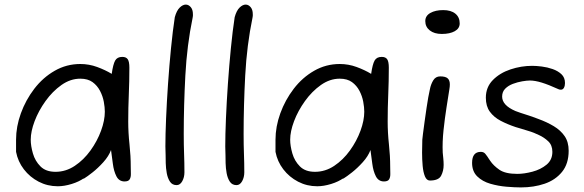

<svg xmlns="http://www.w3.org/2000/svg" viewBox="-20 -802 2545 837"><path d="M232 10Q187 10 148.5 -10Q110 -30 84 -64Q58 -98 50 -140V-193Q50 -250 71 -308Q92 -366 129.5 -415Q167 -464 218.5 -493.5Q270 -523 330 -523Q368 -523 403.5 -510Q439 -497 467 -480Q473 -522 482 -538Q491 -554 513 -554Q530 -554 537 -543.5Q544 -533 544 -507Q544 -447 541.5 -389.5Q539 -332 539 -272Q539 -224 544.5 -173Q550 -122 550 -75Q550 -60 550.5 -45Q551 -30 545.5 -20.5Q540 -11 523 -11Q499 -11 487.5 -33.5Q476 -56 472 -88Q468 -120 464 -148Q454 -121 430.5 -95Q407 -69 383.5 -50.5Q360 -32 347.5 -24.5Q335 -17 347 -26Q325 -10 292.5 0Q260 10 232 10ZM222 -53Q267 -53 306 -79Q345 -105 374.5 -146Q404 -187 420.5 -232Q437 -277 437 -315Q437 -334 432.5 -358.5Q428 -383 416 -406Q404 -429 383.5 -444Q363 -459 330 -459Q287 -459 248 -431.5Q209 -404 178.5 -361.5Q148 -319 131 -274Q114 -229 114 -193Q114 -166 123.5 -133Q133 -100 156.5 -76.5Q180 -53 222 -53Z M750 5Q731 5 721 -10Q711 -25 707 -47Q703 -69 702.5 -91Q702 -113 702 -126Q702 -134 701.5 -144Q701 -154 701 -164Q701 -214 704 -285.5Q707 -357 712.5 -436.5Q718 -516 725.5 -592Q733 -668 742 -727Q750 -756 763.5 -769Q777 -782 790 -782Q802 -782 811.5 -771Q821 -760 821 -740Q821 -736 821 -733Q821 -730 820 -726Q795 -605 788 -473Q781 -341 781 -219Q781 -169 782.5 -130.5Q784 -92 784 -51Q784 -29 774.5 -12Q765 5 750 5Z M1011 5Q992 5 982 -10Q972 -25 968 -47Q964 -69 963.5 -91Q963 -113 963 -126Q963 -134 962.5 -144Q962 -154 962 -164Q962 -214 965 -285.5Q968 -357 973.5 -436.5Q979 -516 986.5 -592Q994 -668 1003 -727Q1011 -756 1024.5 -769Q1038 -782 1051 -782Q1063 -782 1072.5 -771Q1082 -760 1082 -740Q1082 -736 1082 -733Q1082 -730 1081 -726Q1056 -605 1049 -473Q1042 -341 1042 -219Q1042 -169 1043.5 -130.5Q1045 -92 1045 -51Q1045 -29 1035.5 -12Q1026 5 1011 5Z M1363 10Q1318 10 1279.5 -10Q1241 -30 1215 -64Q1189 -98 1181 -140V-193Q1181 -250 1202 -308Q1223 -366 1260.5 -415Q1298 -464 1349.5 -493.5Q1401 -523 1461 -523Q1499 -523 1534.5 -510Q1570 -497 1598 -480Q1604 -522 1613 -538Q1622 -554 1644 -554Q1661 -554 1668 -543.5Q1675 -533 1675 -507Q1675 -447 1672.5 -389.5Q1670 -332 1670 -272Q1670 -224 1675.5 -173Q1681 -122 1681 -75Q1681 -60 1681.5 -45Q1682 -30 1676.5 -20.5Q1671 -11 1654 -11Q1630 -11 1618.5 -33.5Q1607 -56 1603 -88Q1599 -120 1595 -148Q1585 -121 1561.5 -95Q1538 -69 1514.5 -50.5Q1491 -32 1478.5 -24.5Q1466 -17 1478 -26Q1456 -10 1423.5 0Q1391 10 1363 10ZM1353 -53Q1398 -53 1437 -79Q1476 -105 1505.5 -146Q1535 -187 1551.5 -232Q1568 -277 1568 -315Q1568 -334 1563.5 -358.5Q1559 -383 1547 -406Q1535 -429 1514.5 -444Q1494 -459 1461 -459Q1418 -459 1379 -431.5Q1340 -404 1309.5 -361.5Q1279 -319 1262 -274Q1245 -229 1245 -193Q1245 -166 1254.5 -133Q1264 -100 1287.5 -76.5Q1311 -53 1353 -53Z M1906 -654Q1873 -654 1853.5 -669.5Q1834 -685 1834 -710Q1834 -733 1856 -745.5Q1878 -758 1912 -758Q1946 -758 1965 -742.5Q1984 -727 1984 -700Q1984 -678 1962.5 -666Q1941 -654 1906 -654ZM1854 -15Q1840 -15 1832.5 -33Q1825 -51 1822.5 -79Q1820 -107 1820 -137Q1820 -151 1820.5 -165.5Q1821 -180 1821 -193Q1821 -197 1824 -219.5Q1827 -242 1831 -272Q1835 -302 1839.5 -331.5Q1844 -361 1847 -378Q1850 -391 1854 -412.5Q1858 -434 1868.5 -451.5Q1879 -469 1899 -469Q1922 -469 1931.5 -460.5Q1941 -452 1941 -434Q1941 -429 1940.5 -424Q1940 -419 1939 -413Q1934 -381 1926.5 -333.5Q1919 -286 1913.5 -234.5Q1908 -183 1910 -137Q1911 -126 1912.5 -111.5Q1914 -97 1914 -83Q1914 -57 1903 -36Q1892 -15 1854 -15Z M2251 15Q2224 15 2188 12Q2152 9 2117.5 -1Q2083 -11 2060.5 -33Q2038 -55 2038 -92Q2038 -140 2076 -140Q2089 -140 2096 -131L2105 -119Q2108 -115 2110.5 -110.5Q2113 -106 2117 -101Q2131 -80 2157 -62Q2183 -44 2235 -44Q2265 -44 2301 -53.5Q2337 -63 2362.5 -84Q2388 -105 2388 -140Q2388 -169 2370 -186Q2352 -203 2330 -213Q2320 -218 2307.5 -223Q2295 -228 2281 -232Q2268 -236 2255 -240Q2242 -244 2228 -248Q2192 -260 2162.5 -275.5Q2133 -291 2115.5 -315Q2098 -339 2098 -376Q2098 -422 2128.5 -453Q2159 -484 2205.5 -499.5Q2252 -515 2300 -515Q2318 -515 2342 -512Q2366 -509 2389 -501Q2412 -493 2427.5 -478.5Q2443 -464 2443 -440Q2443 -428 2438.5 -419.5Q2434 -411 2425 -411Q2419 -411 2415 -413Q2371 -433 2341.5 -442Q2312 -451 2290 -451Q2277 -451 2256.5 -447.5Q2236 -444 2216 -436.5Q2196 -429 2182.5 -415.5Q2169 -402 2169 -381Q2169 -343 2227 -318Q2248 -310 2274 -302Q2300 -294 2328 -283Q2364 -270 2394 -252Q2424 -234 2441.5 -208.5Q2459 -183 2459 -145Q2459 -88 2430 -52.5Q2401 -17 2354 -1Q2307 15 2251 15Z"/></svg>

Font: Fuzzy Bubbles
Style: Regular
Weight: 400
Designer: Robert E. Leuschke
Foundry: Robert E. Leuschke
Version: Version 1.010; ttfautohint (v1.8.3)